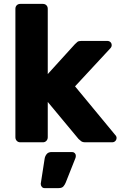

<svg xmlns="http://www.w3.org/2000/svg" viewBox="-20 -730 625 985"><path d="M84 0Q73 0 66 -7.5Q59 -15 59 -26V-685Q59 -696 66 -703Q73 -710 84 -710H200Q211 -710 218 -703Q225 -696 225 -685V-350L364 -503Q371 -510 377 -515Q383 -520 397 -520H531Q540 -520 546.5 -514Q553 -508 553 -498Q553 -489 545 -481L365 -287L570 -39Q578 -31 578 -23Q578 -13 571.5 -6.5Q565 0 555 0H418Q403 0 396 -6Q389 -12 383 -17L225 -207V-26Q225 -15 218 -7.5Q211 0 200 0ZM208 235Q200 235 194.5 228.5Q189 222 189 213L209 84Q211 71 219.5 60.5Q228 50 245 50H350Q358 50 363.5 55.5Q369 61 369 69Q369 76 367 81L317 207Q313 217 305.5 226Q298 235 281 235Z"/></svg>

Font: Fz Rubik
Style: Bold
Weight: 700
Designer: Hubert and Fischer
Foundry: Hubert and Fischer
Version: Vit hóa bi FontZin.com